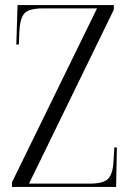

<svg xmlns="http://www.w3.org/2000/svg" viewBox="-20 -734 513 754"><path d="M27 0V-18L361 -701H148Q93 -701 75.5 -681Q58 -661 56 -608L54 -559H44L49 -714H427V-696L94 -13H335Q387 -13 405.5 -33Q424 -53 426 -105L429 -155H439L436 0Z"/></svg>

Font: Noto Serif Display Condensed Light
Style: Regular
Weight: 300
Width: 3
Designer: Monotype Design Team
Foundry: Monotype Imaging Inc.
Version: Version 2.009